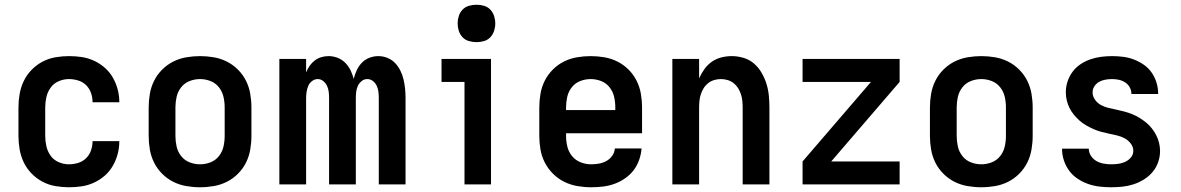

<svg xmlns="http://www.w3.org/2000/svg" viewBox="-20 -779 4990 811"><path d="M271 12Q243 12 214 7Q185 2 159.5 -11.5Q134 -25 113.5 -46Q93 -67 80.5 -93Q68 -119 63 -147.5Q58 -176 58 -205V-325Q58 -354 63 -382.5Q68 -411 80.5 -437Q93 -463 113.5 -484Q134 -505 159.5 -518.5Q185 -532 214 -537Q243 -542 271 -542Q299 -542 325.5 -538Q352 -534 377 -522.5Q402 -511 422.5 -493Q443 -475 456.5 -451.5Q470 -428 477 -401.5Q484 -375 484 -348V-347H371Q371 -367 364.5 -386Q358 -405 344 -419Q330 -433 310.5 -439Q291 -445 271 -445Q249 -445 228 -436Q207 -427 194 -409Q181 -391 176 -369Q171 -347 171 -325V-205Q171 -183 176 -161Q181 -139 194 -121Q207 -103 228 -94Q249 -85 271 -85Q291 -85 310.5 -91Q330 -97 344 -111Q358 -125 364.5 -144Q371 -163 371 -183H484V-182Q484 -155 477 -128.5Q470 -102 456.5 -78.5Q443 -55 422.5 -37Q402 -19 377 -7.5Q352 4 325.5 8Q299 12 271 12Z M825 12Q796 12 767 7Q738 2 712 -11Q686 -24 665 -45Q644 -66 631 -92Q618 -118 613 -147Q608 -176 608 -205V-325Q608 -354 613 -383Q618 -412 631 -438Q644 -464 665 -485Q686 -506 712 -519Q738 -532 767 -537Q796 -542 825 -542Q854 -542 883 -537Q912 -532 938 -519Q964 -506 985 -485Q1006 -464 1019 -438Q1032 -412 1037 -383Q1042 -354 1042 -325V-205Q1042 -176 1037 -147Q1032 -118 1019 -92Q1006 -66 985 -45Q964 -24 938 -11Q912 2 883 7Q854 12 825 12ZM825 -85Q848 -85 869.5 -93.5Q891 -102 905 -120Q919 -138 924 -160Q929 -182 929 -205V-325Q929 -348 924 -370Q919 -392 905 -410Q891 -428 869.5 -436.5Q848 -445 825 -445Q802 -445 780.5 -436.5Q759 -428 745 -410Q731 -392 726 -370Q721 -348 721 -325V-205Q721 -182 726 -160Q731 -138 745 -120Q759 -102 780.5 -93.5Q802 -85 825 -85Z M1160 0V-530H1273V-473Q1279 -488 1288 -501Q1297 -514 1309.5 -523.5Q1322 -533 1337 -537.5Q1352 -542 1368 -542Q1387 -542 1405.5 -535Q1424 -528 1438 -514Q1452 -500 1460.5 -482.5Q1469 -465 1474 -446Q1479 -465 1487 -482.5Q1495 -500 1508.5 -514Q1522 -528 1540.5 -535Q1559 -542 1578 -542Q1598 -542 1616.5 -534.5Q1635 -527 1648.5 -513Q1662 -499 1671 -481Q1680 -463 1684.5 -443.5Q1689 -424 1691 -404.5Q1693 -385 1693 -365V0H1580V-365Q1580 -378 1578.5 -391Q1577 -404 1571.5 -416Q1566 -428 1555.5 -436.5Q1545 -445 1531 -445Q1518 -445 1507.5 -436.5Q1497 -428 1491.5 -416Q1486 -404 1484.5 -391Q1483 -378 1483 -365V0H1370V-365Q1370 -378 1368.5 -391Q1367 -404 1361.5 -416Q1356 -428 1345.5 -436.5Q1335 -445 1322 -445Q1309 -445 1298 -436.5Q1287 -428 1282 -416Q1277 -404 1275 -391Q1273 -378 1273 -365V0Z M1993 -601Q1977 -601 1961 -605.5Q1945 -610 1934 -621.5Q1923 -633 1918 -648.5Q1913 -664 1913 -680Q1913 -696 1918 -711.5Q1923 -727 1934 -738.5Q1945 -750 1961 -754.5Q1977 -759 1993 -759Q2009 -759 2024.5 -754.5Q2040 -750 2051 -738.5Q2062 -727 2067 -711.5Q2072 -696 2072 -680Q2072 -664 2067 -648.5Q2062 -633 2051 -621.5Q2040 -610 2024.5 -605.5Q2009 -601 1993 -601ZM1942 0V-433H1845V-530H2054V0Z M2477 12Q2448 12 2419 7Q2390 2 2363.5 -11Q2337 -24 2316 -45Q2295 -66 2281.5 -92Q2268 -118 2263 -147Q2258 -176 2258 -205V-325Q2258 -354 2263 -383Q2268 -412 2281 -438Q2294 -464 2315 -485Q2336 -506 2362 -519Q2388 -532 2417 -537Q2446 -542 2475 -542Q2504 -542 2533 -537Q2562 -532 2588 -519Q2614 -506 2635 -485Q2656 -464 2669 -438Q2682 -412 2687 -383Q2692 -354 2692 -325V-216H2371V-205Q2371 -182 2376.5 -159.5Q2382 -137 2396.5 -119.5Q2411 -102 2432.5 -93.5Q2454 -85 2477 -85Q2494 -85 2510.5 -88Q2527 -91 2541.5 -99Q2556 -107 2566 -121Q2576 -135 2577 -152H2690Q2688 -127 2679.5 -103Q2671 -79 2656 -59.5Q2641 -40 2620 -25.5Q2599 -11 2575.5 -2.5Q2552 6 2527 9Q2502 12 2477 12ZM2371 -314H2579V-325Q2579 -348 2574 -370Q2569 -392 2555 -410Q2541 -428 2519.5 -436.5Q2498 -445 2475 -445Q2452 -445 2430.5 -436.5Q2409 -428 2395 -410Q2381 -392 2376 -370Q2371 -348 2371 -325Z M2820 0V-530H2933V-448Q2942 -468 2955 -486.5Q2968 -505 2986.5 -518Q3005 -531 3027 -536.5Q3049 -542 3071 -542Q3096 -542 3121 -534.5Q3146 -527 3165 -510.5Q3184 -494 3197 -471.5Q3210 -449 3217.5 -425Q3225 -401 3227.5 -375.5Q3230 -350 3230 -325V0H3117V-325Q3117 -339 3115.5 -353.5Q3114 -368 3109.5 -381.5Q3105 -395 3097.5 -407Q3090 -419 3078.5 -428Q3067 -437 3053 -441Q3039 -445 3025 -445Q3011 -445 2997 -441Q2983 -437 2971.5 -428Q2960 -419 2952.5 -407Q2945 -395 2940.5 -381.5Q2936 -368 2934.5 -353.5Q2933 -339 2933 -325V0Z M3370 0V-97L3659 -433H3370V-530H3780V-433L3491 -97H3780V0Z M4125 12Q4096 12 4067 7Q4038 2 4012 -11Q3986 -24 3965 -45Q3944 -66 3931 -92Q3918 -118 3913 -147Q3908 -176 3908 -205V-325Q3908 -354 3913 -383Q3918 -412 3931 -438Q3944 -464 3965 -485Q3986 -506 4012 -519Q4038 -532 4067 -537Q4096 -542 4125 -542Q4154 -542 4183 -537Q4212 -532 4238 -519Q4264 -506 4285 -485Q4306 -464 4319 -438Q4332 -412 4337 -383Q4342 -354 4342 -325V-205Q4342 -176 4337 -147Q4332 -118 4319 -92Q4306 -66 4285 -45Q4264 -24 4238 -11Q4212 2 4183 7Q4154 12 4125 12ZM4125 -85Q4148 -85 4169.5 -93.5Q4191 -102 4205 -120Q4219 -138 4224 -160Q4229 -182 4229 -205V-325Q4229 -348 4224 -370Q4219 -392 4205 -410Q4191 -428 4169.5 -436.5Q4148 -445 4125 -445Q4102 -445 4080.5 -436.5Q4059 -428 4045 -410Q4031 -392 4026 -370Q4021 -348 4021 -325V-205Q4021 -182 4026 -160Q4031 -138 4045 -120Q4059 -102 4080.5 -93.5Q4102 -85 4125 -85Z M4673 12Q4648 12 4623.5 9Q4599 6 4576 -2Q4553 -10 4532 -24Q4511 -38 4496.5 -57.5Q4482 -77 4474 -101Q4466 -125 4466 -150V-151H4579Q4579 -135 4588 -121Q4597 -107 4611 -99Q4625 -91 4641 -88Q4657 -85 4673 -85Q4688 -85 4703.5 -87Q4719 -89 4733 -95.5Q4747 -102 4757 -114Q4767 -126 4767 -142Q4767 -159 4756 -173Q4745 -187 4730 -195Q4715 -203 4698 -207Q4681 -211 4664 -214.5Q4647 -218 4630.5 -222.5Q4614 -227 4598.5 -234Q4583 -241 4568 -249.5Q4553 -258 4540 -269.5Q4527 -281 4516 -294.5Q4505 -308 4497.5 -323Q4490 -338 4486 -355Q4482 -372 4482 -389Q4482 -413 4489.5 -435.5Q4497 -458 4511 -476.5Q4525 -495 4544.5 -508Q4564 -521 4586 -528.5Q4608 -536 4631 -539Q4654 -542 4677 -542Q4701 -542 4724.5 -539Q4748 -536 4770 -527.5Q4792 -519 4811.5 -505.5Q4831 -492 4844.5 -472.5Q4858 -453 4865 -430Q4872 -407 4872 -384V-382H4759V-383Q4759 -397 4752 -410Q4745 -423 4732.5 -431Q4720 -439 4706 -442Q4692 -445 4677 -445Q4663 -445 4649 -442.5Q4635 -440 4623 -433.5Q4611 -427 4603 -415Q4595 -403 4595 -389Q4595 -372 4605.5 -357.5Q4616 -343 4631 -335Q4646 -327 4663 -323Q4680 -319 4697 -315.5Q4714 -312 4730.5 -307.5Q4747 -303 4763 -296.5Q4779 -290 4793.5 -281Q4808 -272 4821.5 -261Q4835 -250 4845.5 -236.5Q4856 -223 4864 -207.5Q4872 -192 4876 -175Q4880 -158 4880 -141Q4880 -117 4872 -94Q4864 -71 4848.5 -52.5Q4833 -34 4812 -21Q4791 -8 4768 -0.5Q4745 7 4721 9.5Q4697 12 4673 12Z"/></svg>

Font: Lode
Style: Bold
Weight: 700
Monospace: yes
Designer: Belleve Invis
Foundry: Belleve Invis
Version: Version 29.2.0; ttfautohint (v1.8.3)